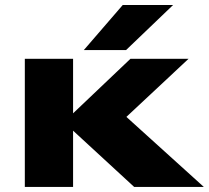

<svg xmlns="http://www.w3.org/2000/svg" viewBox="-20 -738 826 758"><path d="M78 0V-505.8H268.5V-290.6L494.9 -505.8H724.3L479 -276.5L784.7 0H509.7L268.5 -222.1V0ZM310.9 -540.3 464.5 -718.2H663.3L477.6 -540.3Z"/></svg>

Font: Science Gothic
Style: Regular
Weight: 400
Designer: Thomas Phinney, Vassil Kateliev, Brandon Buerkle
Foundry: Font Detective LLC
Version: Version 1.018